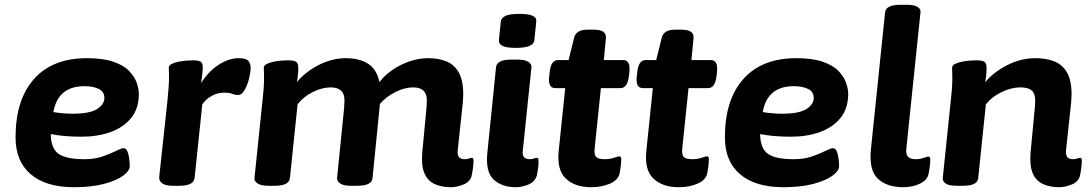

<svg xmlns="http://www.w3.org/2000/svg" viewBox="-20 -774 4544 802"><path d="M289 8Q172 8 108.5 -46Q45 -100 45 -200Q45 -358 122.5 -444.5Q200 -531 343 -531Q411 -531 454 -516Q497 -501 519.5 -477.5Q542 -454 551 -428.5Q560 -403 560 -382Q560 -321 528 -281.5Q496 -242 442 -222.5Q388 -203 322 -203Q280 -203 248.5 -206Q217 -209 192 -214Q193 -154 224.5 -131.5Q256 -109 333 -109Q375 -109 408.5 -120.5Q442 -132 464.5 -143.5Q487 -155 496 -155Q507 -155 512.5 -141Q518 -127 520 -109.5Q522 -92 522 -81Q522 -60 493.5 -39.5Q465 -19 413 -5.5Q361 8 289 8ZM283 -299Q355 -299 385.5 -318.5Q416 -338 416 -365Q416 -391 392.5 -402.5Q369 -414 333 -414Q222 -414 203 -306Q218 -303 241 -301Q264 -299 283 -299Z M702 2Q672 2 658 -8Q644 -18 645 -34L679 -349Q682 -381 684 -406Q686 -431 686 -453Q686 -467 685.5 -474.5Q685 -482 685 -491Q685 -501 697 -507Q709 -513 727 -516.5Q745 -520 761.5 -521Q778 -522 786 -522Q807 -522 817 -517Q827 -512 827 -492Q827 -472 820 -427Q850 -475 892.5 -503Q935 -531 978 -531Q1009 -531 1018 -519Q1027 -507 1027 -490Q1027 -473 1020.5 -446.5Q1014 -420 1002 -398.5Q990 -377 974 -377Q962 -377 950 -382Q938 -387 916 -387Q889 -387 864.5 -373.5Q840 -360 825 -338L793 -32Q790 2 730 2Z M1863 8Q1824 8 1795 -5.5Q1766 -19 1752.5 -51Q1739 -83 1744 -139L1761 -318Q1761 -324 1762 -333.5Q1763 -343 1763 -355Q1763 -409 1706 -409Q1670 -409 1631.5 -389.5Q1593 -370 1567 -340L1536 -30Q1533 2 1473 2H1445Q1415 2 1401 -7.5Q1387 -17 1388 -31L1417 -318Q1417 -327 1418 -335Q1419 -343 1419 -355Q1419 -409 1361 -409Q1325 -409 1285.5 -389Q1246 -369 1223 -338L1191 -30Q1187 2 1128 2H1100Q1070 2 1055.5 -8Q1041 -18 1043 -31L1076 -349Q1079 -376 1081 -399.5Q1083 -423 1083 -453Q1083 -462 1082.5 -471Q1082 -480 1082 -491Q1082 -501 1094.5 -507Q1107 -513 1124.5 -516.5Q1142 -520 1158.5 -521Q1175 -522 1183 -522Q1209 -522 1217.5 -515.5Q1226 -509 1226 -490Q1226 -462 1220 -431Q1242 -458 1275 -481Q1308 -504 1346.5 -517.5Q1385 -531 1424 -531Q1482 -531 1518 -507.5Q1554 -484 1565 -431Q1585 -458 1618 -481Q1651 -504 1690 -517.5Q1729 -531 1769 -531Q1811 -531 1844 -518Q1877 -505 1896 -472Q1915 -439 1915 -380Q1915 -368 1914 -357Q1913 -346 1912 -334L1892 -147Q1890 -126 1897.5 -117.5Q1905 -109 1921 -109Q1932 -109 1939.5 -112Q1947 -115 1950 -115Q1958 -115 1958 -103Q1958 -99 1957 -84.5Q1956 -70 1951 -44Q1946 -16 1917.5 -4Q1889 8 1863 8Z M2135 8Q2076 8 2041.5 -24.5Q2007 -57 2016 -139L2052 -493Q2055 -525 2115 -525H2143Q2173 -525 2187 -515.5Q2201 -506 2200 -494L2164 -147Q2161 -126 2169 -117.5Q2177 -109 2193 -109Q2203 -109 2211 -112Q2219 -115 2222 -115Q2230 -115 2229 -103Q2230 -99 2229 -84.5Q2228 -70 2223 -44Q2217 -16 2189 -4Q2161 8 2135 8ZM2135 -574Q2096 -574 2079.5 -582Q2063 -590 2064 -606L2072 -684Q2074 -700 2092 -708Q2110 -716 2150 -716Q2188 -716 2205 -708Q2222 -700 2220 -684L2212 -606Q2209 -574 2135 -574Z M2449 8Q2381 8 2343 -28.5Q2305 -65 2314 -146L2341 -406H2299Q2268 -406 2274 -456L2276 -473Q2281 -523 2311 -523H2355L2378 -616Q2386 -650 2433 -650H2461Q2514 -650 2511 -615L2502 -523H2584Q2614 -523 2609 -473L2607 -456Q2601 -406 2572 -406H2490L2464 -155Q2461 -129 2469.5 -119Q2478 -109 2505 -109Q2528 -109 2545 -115Q2562 -121 2567 -121Q2575 -121 2575 -109Q2575 -104 2574 -90Q2573 -76 2568 -49Q2562 -22 2528 -7Q2494 8 2449 8Z M2815 8Q2747 8 2709 -28.5Q2671 -65 2680 -146L2707 -406H2665Q2634 -406 2640 -456L2642 -473Q2647 -523 2677 -523H2721L2744 -616Q2752 -650 2799 -650H2827Q2880 -650 2877 -615L2868 -523H2950Q2980 -523 2975 -473L2973 -456Q2967 -406 2938 -406H2856L2830 -155Q2827 -129 2835.5 -119Q2844 -109 2871 -109Q2894 -109 2911 -115Q2928 -121 2933 -121Q2941 -121 2941 -109Q2941 -104 2940 -90Q2939 -76 2934 -49Q2928 -22 2894 -7Q2860 8 2815 8Z M3252 8Q3135 8 3071.5 -46Q3008 -100 3008 -200Q3008 -358 3085.5 -444.5Q3163 -531 3306 -531Q3374 -531 3417 -516Q3460 -501 3482.5 -477.5Q3505 -454 3514 -428.5Q3523 -403 3523 -382Q3523 -321 3491 -281.5Q3459 -242 3405 -222.5Q3351 -203 3285 -203Q3243 -203 3211.5 -206Q3180 -209 3155 -214Q3156 -154 3187.5 -131.5Q3219 -109 3296 -109Q3338 -109 3371.5 -120.5Q3405 -132 3427.5 -143.5Q3450 -155 3459 -155Q3470 -155 3475.5 -141Q3481 -127 3483 -109.5Q3485 -92 3485 -81Q3485 -60 3456.5 -39.5Q3428 -19 3376 -5.5Q3324 8 3252 8ZM3246 -299Q3318 -299 3348.5 -318.5Q3379 -338 3379 -365Q3379 -391 3355.5 -402.5Q3332 -414 3296 -414Q3185 -414 3166 -306Q3181 -303 3204 -301Q3227 -299 3246 -299Z M3753 8Q3684 8 3646.5 -28Q3609 -64 3618 -151L3677 -722Q3680 -754 3741 -754H3769Q3799 -754 3813 -745Q3827 -736 3825 -723L3766 -155Q3763 -129 3773 -119Q3783 -109 3806 -109Q3823 -109 3838.5 -114.5Q3854 -120 3858 -120Q3866 -120 3866 -108Q3866 -104 3865 -89.5Q3864 -75 3859 -49Q3854 -22 3823 -7Q3792 8 3753 8Z M4404 8Q4365 8 4336 -5.5Q4307 -19 4293.5 -51Q4280 -83 4285 -139L4302 -318Q4303 -327 4303.5 -335Q4304 -343 4304 -355Q4304 -384 4289 -396.5Q4274 -409 4242 -409Q4204 -409 4163 -389Q4122 -369 4098 -338L4066 -30Q4063 2 4003 2H3975Q3943 2 3930 -7.5Q3917 -17 3918 -30L3951 -349Q3954 -376 3956 -399.5Q3958 -423 3958 -453Q3958 -462 3957.5 -471Q3957 -480 3957 -491Q3957 -501 3969.5 -507Q3982 -513 3999.5 -516.5Q4017 -520 4033.5 -521Q4050 -522 4058 -522Q4084 -522 4092.5 -515.5Q4101 -509 4101 -490Q4101 -462 4095 -430Q4129 -472 4186.5 -501.5Q4244 -531 4305 -531Q4349 -531 4383 -518Q4417 -505 4436.5 -472Q4456 -439 4456 -380Q4456 -368 4455 -357Q4454 -346 4453 -334L4433 -147Q4431 -126 4438.5 -117.5Q4446 -109 4462 -109Q4473 -109 4480.5 -112Q4488 -115 4491 -115Q4499 -115 4499 -103Q4499 -99 4498 -84.5Q4497 -70 4492 -44Q4487 -16 4458.5 -4Q4430 8 4404 8Z"/></svg>

Font: Asap Semi Expanded Semi Expanded Regular
Style: Bold Italic
Weight: 700
Width: 6
Italic angle: -6°
Designer: Pablo Cosgaya
Foundry: Omnibus-Type
Version: Version 3.001; ttfautohint (v1.8.4.7-5d5b)